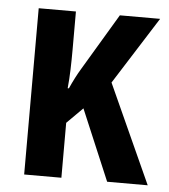

<svg xmlns="http://www.w3.org/2000/svg" viewBox="-45 -586 551 627"><g transform="rotate(5 231.0 -272.5)"><path d="M323 -545 212 -359Q195 -331 178 -293H174Q177 -323 178 -355Q179 -387 179 -421V-545H57V0H179V-180L231 -232L329 0H462L315 -324L455 -545Z"/></g></svg>

Font: Noto Sans UI Condensed
Style: Bold
Weight: 700
Width: 3
Designer: Monotype Design Team
Foundry: Monotype Imaging Inc.
Version: 1.001